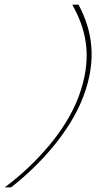

<svg xmlns="http://www.w3.org/2000/svg" viewBox="-31 -688 412 822"><path d="M287.5 -651 278.8 -668H304.8L306.7 -665C363.2 -558 385.5 -434 326.6 -277C268.3 -119 130.2 25 20.5 111L16.4 114H-10.6L11.7 97C118.7 13 251.2 -124 306.6 -277C362.7 -429 342.8 -546 287.5 -651Z"/></svg>

Font: Nordica Plus
Style: NordicaClassicUltLtCondObl
Weight: 300
Version: Version 1.01